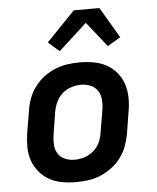

<svg xmlns="http://www.w3.org/2000/svg" viewBox="-54 -810 708 865"><g transform="rotate(-5 300.0 -378.0)"><path d="M256 8Q224 8 192.5 2.5Q161 -3 135 -17.5Q109 -32 89.5 -55.5Q70 -79 60 -108Q50 -137 50 -169Q50 -201 55 -233L72 -333Q76 -360 86 -387Q96 -414 114 -438Q132 -462 156 -480Q180 -498 207 -509Q234 -520 261.5 -524Q289 -528 317 -528Q349 -528 380.5 -522.5Q412 -517 438.5 -502.5Q465 -488 484.5 -464.5Q504 -441 513.5 -412Q523 -383 523.5 -351Q524 -319 518 -287L502 -187Q497 -160 487 -133Q477 -106 459 -82Q441 -58 417 -40Q393 -22 366.5 -11Q340 0 312 4Q284 8 256 8ZM258 -93Q280 -93 302 -100Q324 -107 342.5 -122.5Q361 -138 371 -159.5Q381 -181 384 -203L401 -303Q405 -327 403.5 -350Q402 -373 391 -391Q380 -409 359.5 -418Q339 -427 315 -427Q293 -427 271 -420Q249 -413 231 -397.5Q213 -382 203 -360.5Q193 -339 189 -317L173 -217Q169 -193 170 -170Q171 -147 182 -129Q193 -111 213.5 -102Q234 -93 258 -93ZM233 -586 183 -630 312 -764H428L510 -625L451 -590L361 -703Z"/></g></svg>

Font: Iosevka Aile
Style: Bold Italic
Weight: 700
Italic angle: -9°
Designer: Belleve Invis
Foundry: Belleve Invis
Version: Version 28.0.1; ttfautohint (v1.8.4)